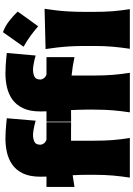

<svg xmlns="http://www.w3.org/2000/svg" viewBox="186 -1110 923 1336"><g transform="rotate(-90 648.0 -441.5)"><path d="M1092.7 -882.9Q1134 -867.9 1170 -839.9Q1206 -812 1236.1 -780.3Q1211.4 -745.4 1185.9 -710Q1160.3 -674.5 1133.5 -638Q1102.3 -665.4 1067.4 -690.9Q1032.5 -716.4 991.2 -739.5Q1044.3 -813.1 1092.7 -882.9ZM534.7 0Q543.9 -60.1 548.8 -117.7Q553.7 -175.3 553.7 -247.6V-305.2Q553.7 -327.1 552.7 -353.8Q551.8 -380.4 550.3 -409.2L469.7 -408.7V-580.1H542Q541 -604 541 -621.6Q541 -696.3 564 -743.9Q586.9 -791.5 625 -818.1Q663.1 -844.7 710 -855.2Q756.8 -865.7 805.2 -865.7Q829.6 -865.7 857.7 -864Q885.7 -862.3 910.2 -860.1Q934.6 -857.9 947.8 -856L930.2 -655.3Q909.2 -662.1 878.7 -668Q848.1 -673.8 834.5 -673.8Q804.7 -673.8 783.9 -664.1Q763.2 -654.3 763.2 -622.6Q763.2 -610.4 772.5 -597.9Q781.7 -585.4 798.3 -580.1H918.9V-385.3Q853 -399.4 791 -405.3V-247.6Q791 -175.3 795.7 -117.7Q800.3 -60.1 810.1 0ZM80.6 0Q89.8 -60.1 95 -117.7Q100.1 -175.3 100.1 -247.6V-305.2Q100.1 -325.2 99.4 -348.9Q98.6 -372.6 97.2 -397.9L15.6 -385.3V-580.1H87.9Q86.9 -604 86.9 -621.6Q86.9 -696.3 109.9 -743.9Q132.8 -791.5 171.1 -818.1Q209.5 -844.7 256.3 -855.2Q303.2 -865.7 351.6 -865.7Q376 -865.7 404.1 -864Q432.1 -862.3 456.3 -860.1Q480.5 -857.9 493.7 -856L476.6 -655.3Q462.4 -659.7 443.4 -664.1Q424.3 -668.5 407 -671.1Q389.6 -673.8 380.4 -673.8Q350.6 -673.8 330.1 -664.1Q309.6 -654.3 309.6 -622.6Q309.6 -610.4 318.8 -597.9Q328.1 -585.4 344.7 -580.1H465.8V-408.7Q431.6 -409.2 399.9 -409.2Q368.2 -409.2 337.4 -409.2V-247.6Q337.4 -175.3 342 -117.7Q346.7 -60.1 356.4 0ZM977.1 0Q986.3 -61 991.5 -119.1Q996.6 -177.2 996.6 -250.5V-308.6Q996.6 -371.1 993.7 -418.5Q990.7 -465.8 986.1 -505.9Q981.4 -545.9 975.1 -586.4L1255.4 -593.3Q1249 -551.8 1244.1 -510.7Q1239.3 -469.7 1236.6 -421.4Q1233.9 -373 1233.9 -308.6V-250.5Q1233.9 -177.2 1238.5 -119.1Q1243.2 -61 1252.9 0Z"/></g></svg>

Font: Pinar DS1 Black
Style: Regular
Weight: 900
Designer: Amin Abedi
Version: Version 3.000